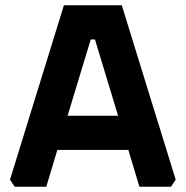

<svg xmlns="http://www.w3.org/2000/svg" viewBox="-20 -710 706 730"><path d="M18 -27 223 -690H443L648 -27L630 0H510L468 -140H198L156 0H36ZM237 -270H429L341 -560H325Z"/></svg>

Font: Oxanium
Style: Bold
Weight: 700
Designer: Severin Meyer
Version: Version 2.000